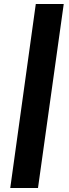

<svg xmlns="http://www.w3.org/2000/svg" viewBox="-20 -830 343 955"><path d="M297 -810 169 105H31L158 -810Z"/></svg>

Font: Fira Sans Extra Condensed
Style: Bold Italic
Weight: 700
Width: 3
Italic angle: -8°
Designer: Carrois Corporate & Edenspiekermann AG
Foundry: Carrois Corporate GbR & Edenspiekermann AG
Version: Version 4.203